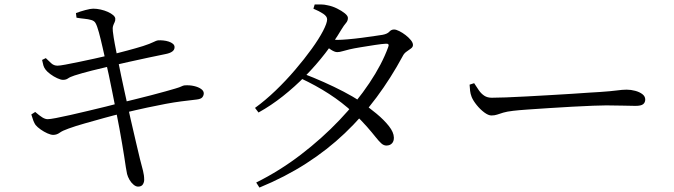

<svg xmlns="http://www.w3.org/2000/svg" viewBox="-20 -797 3030 863"><path d="M321.3 -738.1Q340.2 -745.5 363.5 -751.7Q386.8 -758 398.7 -758Q415.3 -758 432.5 -754.1Q449.8 -750.2 464.6 -743.6Q479.4 -736.9 488.6 -729Q497.7 -721 498.2 -713.2Q498.8 -703.9 495.1 -696.9Q491.4 -689.8 488.4 -680.8Q485.4 -671.8 487.2 -656.2Q490.8 -626.5 496.1 -599.1Q501.4 -571.7 510.6 -524.8Q524.1 -456.8 538.9 -389.6Q553.7 -322.4 567 -262.3Q580.4 -202.1 591.7 -155.7Q602.9 -109.3 608.9 -83.1Q617.4 -49.9 622.8 -29.5Q628.1 -9.1 628.1 11.5Q628.1 22.1 622.1 31.8Q616.1 41.6 600.8 41.8Q590.6 41.8 580.2 33Q569.7 24.3 562.1 11.2Q554.6 -1.8 551.1 -15Q549.1 -23.6 545.7 -44.9Q542.2 -66.1 538.2 -94.3Q534.2 -122.5 529 -150.3Q524.4 -179.7 516.9 -219.1Q509.4 -258.5 501 -301.6Q492.6 -344.7 484.3 -385.7Q476 -426.7 469 -460.4Q462 -494.2 457 -513.8Q449.2 -548.1 440.9 -584.9Q432.6 -621.7 424.6 -651.2Q416.6 -680.6 409.8 -692.5Q404.6 -702.9 390.6 -707Q376.5 -711.1 359.3 -712.7Q342 -714.3 323.9 -717.5ZM169.2 -527.6 185.9 -535.8Q198.8 -523.4 210.4 -512.6Q222 -501.8 238.6 -501.8Q248.2 -501.8 274 -506.6Q299.7 -511.4 334.2 -518.5Q368.6 -525.7 405.4 -533.7Q442.3 -541.7 472.9 -549.1Q514 -559.8 552.2 -569.8Q590.3 -579.9 623.2 -590.1Q654.8 -600.5 669.1 -607.7Q683.4 -614.9 690.2 -615.7Q701 -616.4 714 -615.1Q727 -613.8 738.3 -610.1Q749.6 -606.5 757.1 -600.2Q764.6 -593.9 764.6 -585.1Q764.6 -572.8 754.2 -565.4Q743.8 -557.9 725.4 -554.3Q693.1 -548.1 647.5 -538.1Q602 -528.1 558 -518.6Q514.1 -509.1 485.9 -502.1Q439.2 -491.3 394.2 -480Q349.1 -468.7 315.2 -457.8Q294.5 -451 285.7 -444.6Q276.8 -438.1 263 -438.1Q253.3 -438.1 237.4 -445.4Q221.5 -452.6 206.9 -463.4Q192.2 -474.2 185.2 -483.5Q178 -492.8 175.1 -502.5Q172.2 -512.2 169.2 -527.6ZM120.7 -282.5 138.3 -293.8Q157.6 -277.1 170.4 -269.2Q183.2 -261.3 194.5 -261.3Q204.5 -261.3 231.8 -266.5Q259.1 -271.7 296.7 -280.2Q334.3 -288.6 375.7 -298.6Q417.1 -308.6 455.3 -317.8Q493.4 -326.9 520.7 -334.5Q549.8 -341.4 586.4 -350.5Q623 -359.6 659.6 -369Q696.1 -378.4 725 -386.6Q753.9 -394.8 768.2 -399Q789.2 -405.2 796 -408.9Q802.8 -412.5 809.8 -413.3Q832.6 -414.9 852.1 -410.3Q871.7 -405.8 883.8 -397.2Q895.9 -388.6 895.9 -377.5Q895.9 -368.2 889.7 -360.1Q883.6 -352 864.2 -349.7Q827.9 -345.7 795.1 -341.4Q762.2 -337.1 725.5 -330.3Q688.9 -323.5 641.7 -313.4Q594.5 -303.3 529.5 -287.7Q493.5 -279.3 448.7 -266.9Q403.8 -254.4 361 -242.3Q318.2 -230.2 288.5 -219.3Q260.9 -209.7 248.1 -200.3Q235.3 -190.9 219.2 -190.7Q208.8 -190.7 193.2 -197.6Q177.5 -204.6 162.9 -214.9Q148.2 -225.2 139.8 -235.4Q134.4 -243.1 129.9 -254.6Q125.4 -266.2 120.7 -282.5Z M1344.5 -465.5Q1389.7 -448.4 1435.5 -427.9Q1481.3 -407.5 1523.7 -385.5Q1566.2 -363.6 1599.5 -340.8Q1637.8 -314.9 1672.2 -286.2Q1706.7 -257.5 1728.3 -229.9Q1749.9 -202.4 1750.4 -178.7Q1750.8 -162.1 1741.8 -152.6Q1732.9 -143 1717.1 -142.8Q1705 -142.6 1693.9 -152.5Q1682.9 -162.4 1667.9 -181.4Q1652.9 -200.4 1629.2 -227.6Q1605.5 -254.8 1568.1 -290.2Q1518.5 -336.5 1459.1 -374.9Q1399.7 -413.3 1331.1 -445.3ZM1126.2 -312Q1172.2 -345.3 1218.6 -389.8Q1265 -434.3 1306.6 -483.1Q1348.3 -531.9 1380.9 -577.1Q1413.4 -622.2 1431.9 -657.7Q1450.4 -693.3 1450.4 -710.1Q1450.4 -723.5 1432.6 -735.3Q1414.8 -747.1 1388.7 -757.9L1394.4 -776.8Q1407.8 -777.1 1422.7 -777Q1437.5 -777 1453.6 -773Q1474.1 -769.1 1494.9 -758.8Q1515.7 -748.6 1529.8 -737.2Q1543.8 -725.8 1543.8 -716.4Q1543.8 -703.3 1535 -693.4Q1526.3 -683.6 1514.6 -664.4Q1482.8 -610.6 1441.9 -557.7Q1401 -504.8 1352.9 -455.8Q1304.7 -406.8 1251.7 -364.8Q1198.6 -322.7 1142 -291.3ZM1131.6 23.4Q1238.1 -29.6 1332.9 -102.4Q1427.7 -175.1 1505.8 -257.2Q1583.9 -339.3 1640.3 -423.7Q1696.8 -508 1724.8 -585.1Q1732 -602.1 1714.2 -600.5Q1697.1 -599.7 1665 -594.8Q1632.9 -589.9 1600.8 -584.6Q1568.7 -579.3 1551 -575.1Q1535 -571.5 1520.6 -567.1Q1506.3 -562.7 1495.6 -562.7Q1484.2 -562.7 1467.3 -573.8Q1450.5 -585 1433.2 -599.3L1448.5 -623.1Q1463.9 -620.3 1475.1 -619Q1486.3 -617.7 1495.7 -617.7Q1513.6 -617.7 1543.7 -620.3Q1573.9 -622.9 1606.1 -627.1Q1638.4 -631.4 1664.2 -635.2Q1690 -639 1700 -640.6Q1721.1 -644.7 1729.9 -654.5Q1738.7 -664.4 1751.4 -664.4Q1760.3 -664.4 1774.7 -657.2Q1789.1 -650.1 1803 -639.3Q1817 -628.5 1826.6 -616.7Q1836.2 -604.9 1836.2 -594.8Q1836.2 -585.5 1826.9 -578.9Q1817.7 -572.2 1806.9 -564.6Q1796 -557 1789.8 -544.2Q1737.1 -446.4 1672.8 -359.8Q1608.5 -273.1 1529.9 -198.2Q1451.3 -123.3 1356.2 -62.3Q1261.2 -1.2 1146.1 46.1Z M2111.2 -423.1Q2121.9 -406.1 2132.4 -391.1Q2142.8 -376.1 2156.6 -366.9Q2170.3 -357.7 2190.6 -357.7Q2213.3 -357.7 2254.2 -359.2Q2295.1 -360.7 2345.8 -363.5Q2396.6 -366.3 2449.4 -369.3Q2502.2 -372.3 2549.7 -375.3Q2597.3 -378.3 2631 -380.8Q2664.6 -383.3 2676.1 -383.5Q2726.1 -386.9 2752 -390.4Q2777.8 -394 2796.6 -394Q2816 -394 2835.5 -388.7Q2854.9 -383.4 2867.5 -373.7Q2880.2 -363.9 2880.2 -349.8Q2880.2 -336.4 2870.9 -328.8Q2861.7 -321.1 2836.2 -321.1Q2809.9 -321.1 2780.6 -322.2Q2751.2 -323.3 2705.3 -323.3Q2686.6 -323.3 2645.6 -321.8Q2604.5 -320.3 2552.4 -317.4Q2500.2 -314.5 2447.9 -311.1Q2395.5 -307.7 2352.1 -304.7Q2308.7 -301.7 2286.5 -298.9Q2258.3 -295.7 2242.2 -290.8Q2226 -285.8 2214.6 -281.9Q2203.3 -278 2188.6 -278Q2175.1 -278 2156.6 -291.7Q2138.2 -305.5 2122.6 -324.9Q2107 -344.2 2100 -361.1Q2094.5 -375.4 2093 -388.7Q2091.4 -402.1 2090.7 -416.5Z"/></svg>

Font: Noto Serif KR
Style: Regular
Weight: 200
Designer: Ryoko NISHIZUKA 西塚涼子 (kana & ideographs); Frank Grießhammer (Latin, Greek & Cyrillic); Wenlong ZHANG 张文龙 (bopomofo); San
Foundry: Adobe
Version: Version 2.001;hotconv 1.1.0;makeotfexe 2.6.0